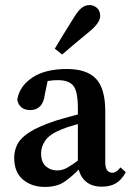

<svg xmlns="http://www.w3.org/2000/svg" viewBox="-20 -725 518 757"><path d="M157 12Q105 12 70.5 -17Q36 -46 36 -103Q36 -132 49 -157Q62 -182 97.5 -204.5Q133 -227 199 -249Q228 -258 269 -269Q310 -280 344 -287V-251Q312 -243 277 -233Q242 -223 223 -215Q176 -196 159 -171.5Q142 -147 142 -121Q142 -86 160.5 -69.5Q179 -53 206 -53Q219 -53 231.5 -57.5Q244 -62 264 -75.5Q284 -89 320 -115L331 -65H299Q261 -26 232 -7Q203 12 157 12ZM381 11Q339 11 314.5 -13Q290 -37 287 -79V-299Q287 -364 269.5 -386.5Q252 -409 207 -409Q191 -409 170.5 -406Q150 -403 123 -394L172 -426L157 -354Q153 -321 138 -306Q123 -291 100 -291Q56 -291 48 -332Q57 -386 108 -419.5Q159 -453 243 -453Q322 -453 358.5 -414.5Q395 -376 395 -286V-86Q395 -63 402.5 -53.5Q410 -44 423 -44Q439 -44 455 -65L476 -46Q459 -15 436.5 -2Q414 11 381 11ZM196 -533Q212 -560 229.5 -588.5Q247 -617 272 -657Q288 -683 302 -694Q316 -705 333 -705Q349 -705 362 -694Q375 -683 375 -662Q375 -635 332 -600Q298 -572 273 -551Q248 -530 225 -510Z"/></svg>

Font: Lisu Bosa
Style: Bold
Weight: 700
Designer: David Morse, Annie Olsen, Victor Gaultney, Frank Grießhammer (Latin)
Foundry: SIL International
Version: Version 2.000